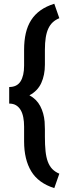

<svg xmlns="http://www.w3.org/2000/svg" viewBox="-20 -829 361 1019"><path d="M268.1 169.4Q183.6 142.6 145.8 80.1Q107.9 17.6 107.9 -78.6V-157.2Q107.9 -184.1 103.5 -206.5Q99.1 -229 89.6 -245.1Q80.1 -261.2 65.2 -270.3Q50.3 -279.3 28.8 -279.3V-367.2Q70.3 -367.2 89.1 -397.2Q107.9 -427.2 107.9 -480.5V-564.9Q107.9 -613.3 116.9 -652.6Q126 -691.9 145.3 -722.2Q164.6 -752.4 195.1 -774.2Q225.6 -795.9 268.1 -809.1L294.9 -732.4Q274.4 -724.1 260 -710.7Q245.6 -697.3 236.3 -677.2Q227.1 -657.2 222.7 -629.4Q218.3 -601.6 218.3 -564.9V-485.8Q218.3 -430.7 199 -388.4Q179.7 -346.2 136.2 -323.2Q174.3 -302.7 193.6 -265.9Q212.9 -229 216.8 -183.1Q218.3 -163.1 218.3 -143.1V-103.5Q218.3 -59.6 221.7 -26.9Q225.1 5.9 233.9 29.3Q242.7 52.7 257.6 68.1Q272.5 83.5 294.9 92.8Z"/></svg>

Font: Ufes Sans SemiBold
Style: Regular
Weight: 600
Designer: Ricardo Esteves & Filipe Motta
Foundry: ProDesignUfes - Ricardo Esteves, Filipe Motta (This is a derivative work, based on Roboto family, by Christian Robertson
Version: Version 2.0